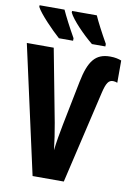

<svg xmlns="http://www.w3.org/2000/svg" viewBox="-100 -992 730 1054"><g transform="rotate(10 265.0 -465.0)"><path d="M353 -770H428V-784C395 -842 366 -898 352 -930H214V-921C232 -883 301 -812 353 -770ZM169 -770H248V-784C215 -842 188 -895 172 -930H33V-921C51 -885 127 -807 169 -770ZM158 0H332L453 -518C466 -572 478 -590 503 -590C512 -590 519 -588 527 -585V-709C511 -715 492 -720 464 -720C383 -720 346 -674 322 -553L273 -307C264 -262 254 -205 249 -160C244 -205 236 -261 227 -309L150 -714H0Z"/></g></svg>

Font: Noto Sans Mono Condensed ExtraBold
Style: Regular
Weight: 800
Width: 3
Designer: Monotype Design Team
Foundry: Monotype Imaging Inc.
Version: Version 2.014